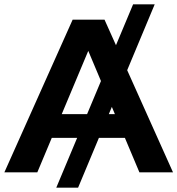

<svg xmlns="http://www.w3.org/2000/svg" viewBox="-29 -790 813 880"><path d="M-9 0 304 -700H450L764 0H610L346 -627H405L142 0ZM142 -158 181 -267H550L589 -158ZM229 70 581 -770H680L329 70Z"/></svg>

Font: Montserrat Thin
Style: Bold
Weight: 700
Version: Version 9.000